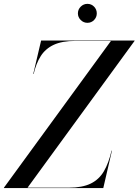

<svg xmlns="http://www.w3.org/2000/svg" viewBox="-70 -956 704 976"><path d="M326 -888Q326 -908 340.4 -922.2Q354.8 -936.4 374.4 -936.4Q394.4 -936.4 408.2 -922.2Q422 -908 422 -888Q422 -868.4 408.2 -854.2Q394.4 -840 374.4 -840Q354.8 -840 340.4 -854.2Q326 -868.4 326 -888ZM494 -748H314Q245.5 -748 203.2 -728.2Q161 -708.5 137.2 -671Q113.5 -633.5 101 -580H99L139 -750H614V-748L70 -2H280Q348.5 -2 391 -22.8Q433.5 -43.5 458 -85.2Q482.5 -127 497 -190H499L455 0H-50V-2Z"/></svg>

Font: Bodoni* 96pt
Style: Italic
Weight: 400
Italic angle: -13°
Version: Version 2.3